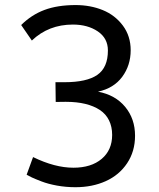

<svg xmlns="http://www.w3.org/2000/svg" viewBox="-20 -744 641 774"><path d="M284.2 10.7Q246.1 10.7 210 4.2Q173.8 -2.4 147.7 -12.5Q121.6 -22.5 108.6 -28.6Q95.7 -34.7 87.4 -39.6L113.3 -110.8Q201.2 -67.9 275.9 -67.9Q347.7 -67.9 389.9 -103.5Q432.1 -139.2 432.1 -200.2Q432.1 -233.4 419.4 -259Q406.7 -284.7 382.3 -300.8Q357.9 -316.9 323.7 -325.2Q289.6 -333.5 246.1 -333.5Q244.1 -333.5 242.2 -333.5L204.6 -333L203.6 -412.6H240.2Q329.6 -412.6 372.3 -442.1Q415 -471.7 415 -540.5Q415 -589.8 374.3 -617.4Q333.5 -645 273.9 -645Q175.8 -645 108.4 -580.6L65.4 -643.1Q106.4 -684.1 159.2 -703.9Q211.9 -723.6 284.7 -723.6Q344.2 -723.6 394 -703.4Q443.8 -683.1 475.3 -640.9Q506.8 -598.6 506.8 -541.5Q506.8 -480.5 472.7 -434.3Q438.5 -388.2 375 -374.5Q444.8 -361.3 484.6 -313.2Q524.4 -265.1 524.4 -196.8Q524.4 -133.8 492.4 -85.9Q460.4 -38.1 406.2 -13.7Q352.1 10.7 284.2 10.7Z"/></svg>

Font: Muli
Style: Regular
Weight: 400
Designer: Vernon Adams
Foundry: newtypography
Version: Version 2; ttfautohint (v1.00rc1.6-4cba) -l 8 -r 50 -G 200 -